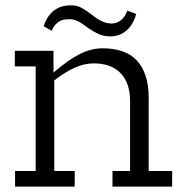

<svg xmlns="http://www.w3.org/2000/svg" viewBox="-20 -695 691 715"><path d="M398.9 0V-58.1H464.4V-318.4Q464.4 -386.2 429 -422.6Q393.6 -459 329.1 -459Q292 -459 254.6 -441.2Q217.3 -423.3 182.1 -395.5V-58.1H258.3V0H36.1V-58.1H112.8V-447.8H35.2V-505.9H179.2V-424.8Q206.1 -447.8 229.5 -464.6Q252.9 -481.4 274.9 -492.7Q296.9 -503.9 318.4 -509.5Q339.8 -515.1 362.8 -515.1Q402.3 -515.1 434.1 -504.6Q465.8 -494.1 487.8 -471.7Q509.8 -449.2 521.7 -414.1Q533.7 -378.9 533.7 -330.1V-58.1H621.1V0ZM391.6 -559.6Q365.2 -559.6 346.2 -568.6Q327.1 -577.6 311 -588.9Q302.2 -595.2 293.9 -601.3Q285.6 -607.4 276.9 -612.3Q268.1 -617.2 258.8 -620.4Q249.5 -623.5 238.8 -623.5Q231.4 -623.5 222.4 -622.6Q213.4 -621.6 204.3 -617.2Q195.3 -612.8 187 -604Q178.7 -595.2 172.4 -580.1L142.6 -597.7Q149.9 -619.6 160.6 -634.5Q171.4 -649.4 184.6 -658.4Q197.8 -667.5 212.6 -671.4Q227.5 -675.3 243.2 -675.3Q266.6 -675.3 283.4 -666Q300.3 -656.7 316.9 -644Q326.2 -636.7 335.4 -630.1Q344.7 -623.5 354.2 -618.4Q363.8 -613.3 374 -610.4Q384.3 -607.4 396 -607.4Q413.1 -607.4 429.2 -618.9Q445.3 -630.4 454.1 -655.3L487.3 -643.1Q475.6 -602.1 450.4 -580.8Q425.3 -559.6 391.6 -559.6Z"/></svg>

Font: Twentytwelve Slab Light
Style: TwentytwelveSlab
Weight: 300
Designer: Domenico Catapano
Version: Version 1.00 2012